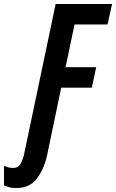

<svg xmlns="http://www.w3.org/2000/svg" viewBox="-131 -734 584 966"><path d="M106 47 177 -293H331L353 -396H199L244 -611H410L433 -714H149L-10 43Q-16 69 -27.5 90Q-39 111 -65 111Q-87 111 -111 100V199Q-98 204 -85 208Q-72 212 -49 212Q20 212 56 162.5Q92 113 106 47Z"/></svg>

Font: Noto Sans Display Condensed
Style: Bold Italic
Weight: 700
Width: 3
Designer: Monotype Design team
Foundry: Monotype Imaging Inc.
Version: 1.000